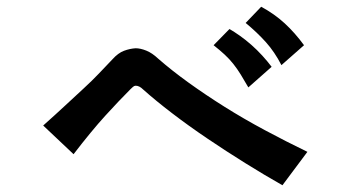

<svg xmlns="http://www.w3.org/2000/svg" viewBox="-20 -624 1040 569"><path d="M817 -75Q764 -105 707 -140.5Q650 -176 594.5 -213.5Q539 -251 490 -288.5Q441 -326 404 -359Q393 -370 382 -370Q378 -370 374 -366.5Q370 -363 367 -360Q332 -325 291.5 -280.5Q251 -236 198 -167L108 -252Q145 -285 174 -312Q203 -339 228 -362Q253 -385 273 -406Q293 -427 313 -448Q330 -467 347.5 -473.5Q365 -480 382 -481Q396 -481 413.5 -474Q431 -467 449 -450Q489 -415 539 -379Q589 -343 645.5 -307.5Q702 -272 764.5 -238.5Q827 -205 891 -174ZM716 -365Q704 -386 693.5 -403Q683 -420 671.5 -434.5Q660 -449 646 -462Q632 -475 613 -490L660 -538Q674 -530 691 -518Q708 -506 725 -491Q742 -476 757.5 -459Q773 -442 785 -426ZM814 -431Q794 -470 768 -499Q742 -528 708 -556L754 -604Q793 -583 823.5 -555Q854 -527 881 -490Z"/></svg>

Font: NanumGothicCoding
Style: Bold
Weight: 700
Monospace: yes
Designer: Kwon Bruce; Nicolas Noh; Sung-woo Choi; Go-un Cha; Soo-hyun Park;
Foundry: NHN Corporation
Version: Version 2.000;PS 1;hotconv 1.0.49;makeotf.lib2.0.14853